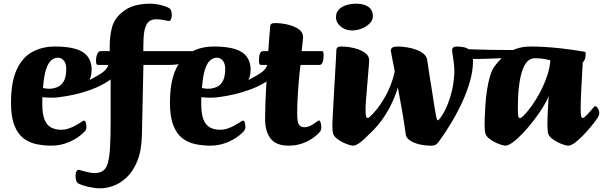

<svg xmlns="http://www.w3.org/2000/svg" viewBox="-20 -776 3266 1040"><path d="M259.6 13Q217.4 13 177.9 4.9Q138.5 -3.2 107.4 -26.6Q76.4 -50.1 58 -96.6Q39.6 -143.1 39.6 -219.7Q39.6 -331.5 70.2 -398.2Q100.8 -465 154.5 -494.5Q208.1 -524 277 -524Q382.7 -524 429.5 -493.1Q476.4 -462.3 476.4 -397.9Q476.4 -358.4 457.3 -329.5Q438.1 -300.6 405.7 -282.5Q373.3 -264.3 335.3 -255.6Q297.2 -246.8 258.7 -246.8Q245.8 -246.8 233.2 -247.7Q220.5 -248.5 209.6 -249.5Q209.3 -242.3 209.2 -231.8Q209.1 -221.4 209.1 -211.9Q209.1 -158.7 221.1 -128.5Q233.1 -98.4 256.4 -85.7Q279.7 -73.1 313.4 -73.1Q331.6 -73.1 350.5 -79.4Q369.5 -85.7 386.4 -94.8Q403.4 -103.9 414.9 -111.4Q423.4 -117.4 427.9 -120Q432.4 -122.6 435.4 -122.6Q441.9 -122.6 445.1 -111.5Q448.2 -100.4 448.2 -85.3Q448.2 -81.3 445.7 -74.9Q443.2 -68.5 435.2 -60.5Q402.4 -27.2 355.2 -7.1Q308.1 13 259.6 13ZM213 -299.8Q215.5 -298.3 227.4 -296.6Q239.3 -294.9 255.9 -295.6Q279 -297.9 298 -307.8Q316.9 -317.6 327.9 -340.7Q338.9 -363.9 338.9 -404.7Q338.9 -430.9 326.4 -447.1Q314 -463.3 292.7 -463.3Q274.2 -463.3 257.6 -449.3Q240.9 -435.3 229.3 -399.8Q217.7 -364.3 213 -299.8Z M307.8 -250.6Q304.1 -250.6 307 -255.4Q309.9 -260.3 318.1 -268.4Q326.2 -276.5 338 -283.3Q371.4 -296.9 408.9 -314.8Q446.4 -332.7 478.2 -349.7Q510 -366.8 525.7 -376.9Q548.7 -392.4 558.5 -406.7Q568.4 -420.9 570.1 -446.8Q571.6 -456.8 581 -450.8Q590.4 -444.8 599.2 -429.7Q608 -414.6 605.6 -395.1Q604.7 -380.6 596.5 -365.9Q588.3 -351.3 568.8 -338.2Q526.9 -310.7 478.3 -292.5Q429.6 -274.3 384.6 -264.3Q339.6 -254.3 307.8 -250.6Z M522.3 244Q505.9 244 488.9 241.5Q471.9 239.1 456.6 235.5Q441.3 231.9 429.1 227.8Q416.9 223.7 409.6 220.7Q396.6 214.7 392.8 203Q389.1 191.4 389.1 177.6Q389.1 161.3 393.8 152.7Q398.6 144 404.4 144Q406.4 144 410.5 144.9Q414.6 145.8 419.4 147Q428.1 149.5 440.4 152.9Q452.8 156.4 466.6 158.8Q480.4 161.3 492 161.3Q520.5 161.3 538 149.2Q555.5 137.2 564.2 106.7Q572.9 76.1 576.1 20.8Q579.3 -34.5 579.3 -120.1V-424.3H511.8Q505.5 -424.3 502.9 -428.1Q500.2 -431.8 500.2 -445.9Q500.2 -469.5 507.1 -484.2Q514 -499 525.3 -499H574.3V-526.7Q574.3 -578.7 585.8 -624.6Q597.3 -670.5 634.8 -703.8Q671.4 -736.3 712 -746.2Q752.5 -756 788.1 -756Q822.3 -756 852.1 -748.3Q881.8 -740.6 894.7 -732.9Q904 -727.6 907.3 -717.4Q910.6 -707.2 910.6 -693.2Q910.6 -681.9 906.2 -672Q901.8 -662.1 894.5 -662.1Q892 -662.1 887.6 -663.2Q883.1 -664.4 878.1 -665.4Q871.8 -666.6 857.7 -669.1Q843.6 -671.5 823.7 -671.5Q805.5 -671.5 790.2 -661.9Q774.9 -652.3 766.1 -624.8Q757.4 -597.3 756.9 -544.6L756.2 -499H881Q888.1 -499 890.4 -495.2Q892.8 -491.5 892.8 -477.4Q892.8 -453.8 885.8 -439.1Q878.8 -424.3 867.5 -424.3H756.9L748.6 -42.2Q746.3 41.7 723.3 97.6Q700.3 153.4 664.7 186.2Q630.7 217.5 593.9 230.8Q557.1 244 522.3 244Z M801 -424.3Q798 -424.3 796.5 -432Q795 -439.6 794 -448.3Q793 -457 793 -459Q793 -473 798.5 -486Q804 -499 815 -499H1048Q1037 -494 1020.4 -481.8Q1003.9 -469.7 988.1 -457Q972.3 -444.3 963 -436.1Q956.5 -429.3 937.2 -426.8Q917.8 -424.3 891.6 -424.3Z M1120.6 13Q1078.4 13 1038.9 4.9Q999.5 -3.2 968.4 -26.6Q937.4 -50.1 919 -96.6Q900.6 -143.1 900.6 -219.7Q900.6 -331.5 931.2 -398.2Q961.8 -465 1015.5 -494.5Q1069.1 -524 1138 -524Q1243.7 -524 1290.5 -493.1Q1337.4 -462.3 1337.4 -397.9Q1337.4 -358.4 1318.3 -329.5Q1299.1 -300.6 1266.7 -282.5Q1234.3 -264.3 1196.3 -255.6Q1158.2 -246.8 1119.7 -246.8Q1106.8 -246.8 1094.2 -247.7Q1081.5 -248.5 1070.6 -249.5Q1070.3 -242.3 1070.2 -231.8Q1070.1 -221.4 1070.1 -211.9Q1070.1 -158.7 1082.1 -128.5Q1094.1 -98.4 1117.4 -85.7Q1140.7 -73.1 1174.4 -73.1Q1192.6 -73.1 1211.5 -79.4Q1230.5 -85.7 1247.4 -94.8Q1264.4 -103.9 1275.9 -111.4Q1284.4 -117.4 1288.9 -120Q1293.4 -122.6 1296.4 -122.6Q1302.9 -122.6 1306.1 -111.5Q1309.2 -100.4 1309.2 -85.3Q1309.2 -81.3 1306.7 -74.9Q1304.2 -68.5 1296.2 -60.5Q1263.4 -27.2 1216.2 -7.1Q1169.1 13 1120.6 13ZM1074 -299.8Q1076.5 -298.3 1088.4 -296.6Q1100.3 -294.9 1116.9 -295.6Q1140 -297.9 1159 -307.8Q1177.9 -317.6 1188.9 -340.7Q1199.9 -363.9 1199.9 -404.7Q1199.9 -430.9 1187.4 -447.1Q1175 -463.3 1153.7 -463.3Q1135.2 -463.3 1118.6 -449.3Q1101.9 -435.3 1090.3 -399.8Q1078.7 -364.3 1074 -299.8Z M1168.8 -250.6Q1165.1 -250.6 1168 -255.4Q1170.9 -260.3 1179.1 -268.4Q1187.2 -276.5 1199 -283.3Q1232.4 -296.9 1269.9 -314.8Q1307.4 -332.7 1339.2 -349.7Q1371 -366.8 1386.7 -376.9Q1409.7 -392.4 1419.5 -406.7Q1429.4 -420.9 1431.1 -446.8Q1432.6 -456.8 1442 -450.8Q1451.4 -444.8 1460.2 -429.7Q1469 -414.6 1466.6 -395.1Q1465.7 -380.6 1457.5 -365.9Q1449.3 -351.3 1429.8 -338.2Q1387.9 -310.7 1339.3 -292.5Q1290.6 -274.3 1245.6 -264.3Q1200.6 -254.3 1168.8 -250.6Z M1543 13Q1475.8 13 1445.9 -25.3Q1415.9 -63.6 1415.9 -133.2Q1415.9 -169.6 1417.4 -211.2Q1418.9 -252.7 1421.2 -293.2Q1423.6 -333.6 1425.8 -367.9Q1428.1 -402.2 1429.6 -424.3H1394.4Q1388.1 -424.3 1385.5 -428.8Q1382.8 -433.3 1382.8 -446.6Q1382.8 -471.7 1387.8 -485.4Q1392.8 -499 1405.6 -499H1433.1Q1434.9 -521.6 1436.4 -544.1Q1437.9 -566.6 1439.5 -585.4Q1441.1 -604.2 1442.2 -616.2Q1443.3 -628.2 1443.3 -629.6Q1443.3 -641.2 1449 -646.1Q1454.7 -651 1470.5 -651Q1504.1 -651 1539.1 -642.7Q1574 -634.4 1597.8 -618Q1621.7 -601.5 1621.7 -575.9Q1621.7 -574.2 1620.7 -562.6Q1619.7 -551.1 1617.9 -534.5Q1616 -518 1613.7 -499H1722Q1728.2 -499 1730.6 -495.2Q1733 -491.5 1733 -477.4Q1733 -453.8 1727.6 -439.1Q1722.2 -424.3 1710 -424.3H1608Q1604.9 -404.4 1601.9 -374.3Q1598.9 -344.2 1596.2 -308.2Q1593.5 -272.3 1591.6 -235.5Q1589.7 -198.7 1589.7 -164.3Q1589.7 -136.7 1592.8 -119.4Q1595.9 -102.1 1605.2 -94.5Q1614.4 -86.9 1630.9 -86.9Q1642.1 -86.9 1655.9 -92.4Q1669.6 -98 1681.5 -107.2Q1689.8 -112.9 1697.8 -118.3Q1705.8 -123.7 1708.1 -123.7Q1713.1 -123.7 1716.7 -112.4Q1720.3 -101.1 1720.3 -89.8Q1720.3 -70.8 1713.1 -62Q1695.7 -42.3 1670.1 -25.2Q1644.5 -8.1 1612.7 2.5Q1580.9 13 1543 13Z M1891.8 13Q1885.5 13 1868.9 8Q1852.4 3 1833.4 -6.7Q1814.5 -16.3 1800.2 -29Q1785.9 -41.7 1783.1 -57Q1781.9 -62 1781.1 -71.8Q1780.3 -81.5 1780.3 -100Q1780.6 -111.6 1782.1 -143.2Q1783.6 -174.7 1786.1 -218.2Q1788.6 -261.7 1791.2 -308.1Q1793.8 -354.5 1796.3 -396.5Q1798.8 -438.5 1800.3 -466.9Q1801.8 -495.2 1801.8 -501.6Q1801.8 -513.2 1807.5 -518.6Q1813.1 -524 1828.7 -524Q1862.4 -524 1897.3 -515.7Q1932.2 -507.4 1956 -490.8Q1979.7 -474.3 1979.7 -448.7Q1979.7 -442.2 1977.6 -417.3Q1975.5 -392.4 1972.7 -358.4Q1970 -324.4 1967.1 -289.6Q1964.2 -254.9 1962.1 -228.4Q1960 -201.9 1960 -192.5Q1960 -154.7 1962.7 -145.8Q1965.5 -136.9 1972.2 -136.9Q1976.2 -136.9 1983.6 -143.6Q1991.1 -150.3 1999.7 -159.6Q2008.4 -168.9 2016 -178.1Q2023.5 -187.2 2027.7 -191.9Q2033.5 -198.5 2034.6 -199.7Q2035.8 -201 2038.5 -201Q2045.3 -201 2053.1 -188.8Q2060.8 -176.7 2060.8 -162.9Q2060.8 -156.9 2058.4 -150.6Q2056 -144.3 2051.8 -137.8Q2043.6 -124.8 2023.8 -100.1Q2004.1 -75.3 1979.4 -49Q1954.8 -22.8 1931.7 -4.9Q1908.5 13 1891.8 13ZM1888.2 -611.1Q1861.5 -611.1 1841.6 -621.8Q1821.6 -632.5 1810.7 -648.8Q1799.8 -665.1 1799.8 -680.9Q1799.8 -708.4 1815.7 -724.7Q1831.7 -741 1857.3 -748.5Q1882.9 -756 1911 -756Q1933.4 -756 1953.8 -749.6Q1974.3 -743.2 1987 -728.3Q1999.7 -713.4 1999.7 -687.3Q1999.7 -666 1982.1 -648.6Q1964.5 -631.2 1938.5 -621.1Q1912.5 -611.1 1888.2 -611.1Z M1982.4 -51.3Q1979.4 -48.3 1968.9 -51.4Q1958.4 -54.6 1946.7 -60.1Q1935.1 -65.6 1927.6 -71.2Q1920.2 -76.9 1923.2 -79.9Q1983.7 -133.1 2022.7 -185.5Q2061.7 -237.9 2084.1 -287.1Q2106.5 -336.3 2116.1 -380.7Q2125.7 -425 2127.5 -461.3Q2127.9 -482.1 2132.7 -483.3Q2137.5 -484.4 2143.1 -473.8Q2148.7 -463.1 2152.4 -448.1Q2156 -433.2 2154.5 -421.3Q2152.3 -353.2 2129.6 -284.7Q2106.9 -216.2 2068.9 -156Q2030.9 -95.8 1982.4 -51.3Z M2314.8 13Q2279.6 13 2248.9 5.2Q2218.3 -2.6 2199.2 -16.1Q2180.1 -29.7 2178.1 -46.2Q2169.5 -109.1 2158.7 -172.2Q2147.8 -235.3 2136.9 -292.6Q2125.9 -350 2117.2 -395.8Q2108.4 -441.5 2102.7 -469.3Q2096.9 -497.2 2096.9 -501.4Q2096.9 -513.2 2105.9 -518.6Q2114.8 -524 2134.6 -524Q2157.2 -524 2184.1 -519.7Q2211.1 -515.5 2236.1 -506.2Q2261.2 -496.9 2277.4 -481.8Q2293.6 -466.8 2294.6 -445.7Q2295.8 -439.5 2299.4 -415Q2303 -390.4 2308.5 -355.8Q2314.1 -321.3 2320.1 -283.1Q2326.1 -244.9 2331.3 -210.4Q2336.5 -175.8 2341.2 -151.4Q2343.5 -140.2 2345.5 -133Q2347.5 -125.7 2353 -123.8Q2368.2 -137 2387.6 -173.3Q2407 -209.6 2422.3 -262.7Q2437.6 -315.7 2440.8 -377Q2441.8 -404.3 2438.8 -430.5Q2435.7 -456.7 2432.3 -476.9Q2428.9 -497.2 2428.9 -506.2Q2428.9 -514 2435.8 -519Q2442.7 -524 2452 -524Q2472.8 -524 2493.3 -520.1Q2513.7 -516.2 2524.7 -501.9Q2529 -495.9 2535.5 -484.6Q2542.1 -473.3 2542.1 -445.6Q2542.1 -392.8 2525.2 -333.8Q2508.3 -274.7 2480.5 -215.8Q2452.6 -156.9 2420.1 -103.6Q2387.7 -50.4 2357 -8.8Q2346.7 4.2 2338.9 8.6Q2331.1 13 2314.8 13Z M2468.5 -457.9Q2462.5 -458.9 2461 -472.5Q2459.5 -486.2 2462 -500Q2464.5 -513.7 2470.5 -512.7Q2506.5 -509.7 2552 -508.1Q2597.5 -506.5 2647.8 -505.9Q2698.2 -505.2 2748.1 -505.1Q2798 -505 2842 -505Q2852 -505 2846 -498.9Q2840 -492.7 2825.5 -484.5Q2811 -476.2 2795 -470.1Q2779 -463.9 2769 -463.9Q2766 -463.9 2744.3 -462.8Q2722.7 -461.7 2689.3 -460.5Q2655.8 -459.4 2616.8 -457.9Q2577.8 -456.4 2539.1 -456.6Q2500.5 -456.9 2468.5 -457.9Z M2717 13Q2710.8 13 2694.2 8Q2677.6 3 2658.7 -6.7Q2639.7 -16.3 2625.3 -29Q2610.9 -41.7 2608.1 -57Q2604.9 -76.3 2604.9 -100Q2604.9 -112.4 2605.9 -141.8Q2606.9 -171.1 2609.4 -209.4Q2611.9 -247.8 2617.9 -287.8Q2623.9 -327.8 2633.9 -361.9Q2643.9 -396 2658.9 -417Q2695.1 -466.2 2741 -495.1Q2786.9 -524 2856.5 -524Q2890.4 -524 2931.4 -521.6Q2972.3 -519.3 3025.1 -513.3Q3077.9 -507.3 3145.4 -496Q3148.7 -495.2 3150.6 -493.5Q3152.4 -491.7 3152.4 -484Q3152.4 -465.7 3146.9 -452.6Q3141.4 -439.6 3136.7 -439.6Q3136.7 -436.6 3135.5 -417Q3134.4 -397.4 3132.7 -367.4Q3130.9 -337.3 3129.2 -304.4Q3127.4 -271.5 3126.3 -241.5Q3125.2 -211.6 3125.2 -192.5Q3125.2 -154.7 3127.9 -145.8Q3130.7 -136.9 3137.4 -136.9Q3141.4 -136.9 3148.8 -143.6Q3156.3 -150.3 3164.9 -159.6Q3173.6 -168.9 3181.2 -178.1Q3188.7 -187.2 3192.9 -191.9Q3198.7 -198.5 3199.8 -199.7Q3201 -201 3203.7 -201Q3210.5 -201 3218.3 -188.8Q3226 -176.7 3226 -162.9Q3226 -156.9 3223.6 -150.6Q3221.2 -144.3 3217 -137.8Q3208.8 -124.8 3189 -100.1Q3169.3 -75.3 3144.6 -49Q3120 -22.8 3096.9 -4.9Q3073.7 13 3057 13Q3050.7 13 3034.1 8Q3017.6 3 2998.6 -6.7Q2979.7 -16.3 2965.2 -29Q2950.8 -41.7 2948.1 -57Q2946.8 -66.5 2945.9 -77Q2945.1 -87.5 2945.1 -100Q2945.1 -114.5 2945.7 -134.7Q2946.3 -155 2947.5 -177.1Q2948.8 -199.2 2949.8 -220Q2950.8 -240.7 2952 -256Q2942.9 -231.2 2921.6 -196.5Q2900.3 -161.9 2872.4 -125.5Q2844.6 -89.1 2815 -57.5Q2785.5 -25.9 2759.6 -6.5Q2733.8 13 2717 13ZM2797.2 -136.2Q2802.2 -136.2 2815.5 -148.9Q2828.8 -161.6 2846.5 -184.5Q2864.2 -207.4 2883.2 -237.5Q2902.2 -267.7 2918.8 -303Q2935.5 -338.3 2947 -375.6Q2958.6 -412.9 2961 -449.4Q2936 -456.1 2914.8 -458.4Q2893.6 -460.6 2876.7 -460.6Q2830.5 -460.6 2807.8 -389.6Q2785 -318.5 2785 -191Q2785 -153.9 2787.7 -145.1Q2790.5 -136.2 2797.2 -136.2Z"/></svg>

Font: Briem Hand Thin
Style: Regular
Weight: 100
Designer: Gunnlaugur SE Briem, Eben Sorkin
Foundry: Sorkin Type Co.
Version: Version 1.003